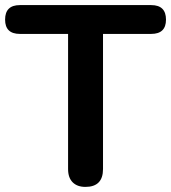

<svg xmlns="http://www.w3.org/2000/svg" viewBox="-23 -725 671 753"><path d="M312 8Q280 8 262 -10Q244 -28 244 -62V-592H55Q-3 -592 -3 -648Q-3 -705 55 -705H570Q628 -705 628 -648Q628 -592 570 -592H381V-62Q381 8 312 8Z"/></svg>

Font: Chiron GoRound TC SB
Style: Regular
Weight: 500
Designer: Ryoko NISHIZUKA 西塚涼子 (kana, bopomofo & ideographs); Paul D. Hunt (Latin, Greek & Cyrillic); Sandoll Communications 산돌커뮤니
Foundry: Adobe
Version: Version 1.000;hotconv 1.1.1;makeotfexe 2.6.0